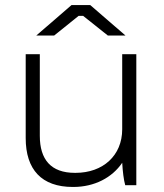

<svg xmlns="http://www.w3.org/2000/svg" viewBox="-20 -735 652 762"><path d="M478 -594 338 -715H264L124 -594H195L292 -672H310L408 -594ZM269 7H271C355 7 425 -30 465 -89C467 -54 471 -21 477 0H521V-520H465V-222C465 -117 388 -49 280 -49H277C182 -49 138 -102 138 -196V-520H82V-187C82 -62 145 7 269 7Z"/></svg>

Font: Fixel Display Light
Style: Regular
Weight: 300
Designer: AlfaBravo + MacPaw
Foundry: Kyrylo Tkachov, Marchela Mozhyna, Serhii Makarenko, Maria Weinstein, Zakhar Kryvoshyya
Version: Version 1.211